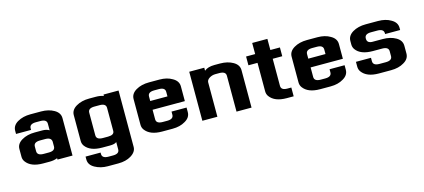

<svg xmlns="http://www.w3.org/2000/svg" viewBox="-50 -832 3009 1361"><g transform="rotate(-15 1454.5 -151.5)"><path d="M232.2 -64.4Q278.2 -64.4 278.2 -96.6V-132.2Q275.9 -163.2 232.2 -163.2H194.3Q147.1 -163.2 147.1 -131V-96.6Q147.1 -64.4 194.3 -64.4ZM198.9 -295.4Q151.7 -295.4 151.7 -263.2V-251.7H41.4V-274.7Q41.4 -313.8 81 -336.8Q120.7 -359.8 175.9 -359.8H254Q309.2 -359.8 348.9 -336.8Q388.5 -313.8 388.5 -274.7V0H278.2V-10.3Q252.9 0 221.8 0H172.4Q83.9 0 48.3 -49.4Q36.8 -65.5 36.8 -85.1V-142.5Q36.8 -180.5 76.4 -204Q116.1 -227.6 172.4 -227.6H227.6Q258.6 -227.6 278.2 -214.9V-263.2Q278.2 -295.4 232.2 -295.4Z M666.7 -64.4Q712.6 -64.4 712.6 -94.3V-263.2Q712.6 -295.4 666.7 -295.4H628.7Q581.6 -295.4 581.6 -263.2V-96.6Q581.6 -64.4 628.7 -64.4ZM712.6 -12.6Q700 0 662.1 0H606.9Q518.4 0 482.8 -48.3Q471.3 -64.4 471.3 -85.1V-274.7Q471.3 -312.6 510.9 -336.2Q550.6 -359.8 606.9 -359.8H656.3Q687.4 -359.8 712.6 -350.6V-360.9H823V52.9Q823 89.7 781.6 114.9Q743.7 137.9 688.5 137.9H610.3Q558.6 137.9 517.2 114.9Q475.9 92 475.9 52.9V31H586.2V41.4Q586.2 73.6 633.3 73.6H666.7Q712.6 73.6 712.6 41.4Z M1067.8 -296.6Q1020.7 -296.6 1020.7 -264.4V-231H1147.1V-264.4Q1147.1 -296.6 1101.1 -296.6ZM1101.1 -64.4Q1147.1 -64.4 1147.1 -96.6V-119.5H1257.5V-86.2Q1257.5 -46 1216.1 -23Q1178.2 0 1123 0H1046Q957.5 0 921.8 -49.4Q910.3 -65.5 910.3 -86.2V-274.7Q910.3 -313.8 950 -337.4Q989.7 -360.9 1046 -360.9H1123Q1178.2 -360.9 1216.1 -337.9Q1257.5 -314.9 1257.5 -274.7V-166.7H1020.7V-96.6Q1020.7 -64.4 1067.8 -64.4Z M1592 -263.2Q1592 -295.4 1544.8 -295.4H1516.1Q1492 -295.4 1471.8 -282.8Q1451.7 -270.1 1451.7 -251.7V0H1341.4V-359.8H1451.7V-337.9Q1478.2 -359.8 1526.4 -359.8H1566.7Q1623 -359.8 1662.6 -336.8Q1702.3 -313.8 1702.3 -274.7V0H1592Z M1936.8 -96.6Q1936.8 -64.4 1982.8 -64.4H2011.5V0H1960.9Q1872.4 0 1836.8 -49.4Q1825.3 -65.5 1825.3 -86.2V-295.4H1758.6V-359.8H1825.3V-441.4H1936.8V-359.8H2006.9V-295.4H1936.8Z M2227.6 -296.6Q2180.5 -296.6 2180.5 -264.4V-231H2306.9V-264.4Q2306.9 -296.6 2260.9 -296.6ZM2260.9 -64.4Q2306.9 -64.4 2306.9 -96.6V-119.5H2417.2V-86.2Q2417.2 -46 2375.9 -23Q2337.9 0 2282.8 0H2205.7Q2117.2 0 2081.6 -49.4Q2070.1 -65.5 2070.1 -86.2V-274.7Q2070.1 -313.8 2109.8 -337.4Q2149.4 -360.9 2205.7 -360.9H2282.8Q2337.9 -360.9 2375.9 -337.9Q2417.2 -314.9 2417.2 -274.7V-166.7H2180.5V-96.6Q2180.5 -64.4 2227.6 -64.4Z M2751.7 -132.2Q2751.7 -164.4 2704.6 -164.4H2636.8Q2547.1 -164.4 2512.6 -212.6Q2501.1 -228.7 2501.1 -249.4V-274.7Q2501.1 -313.8 2540.8 -337.4Q2580.5 -360.9 2636.8 -360.9H2726.4Q2782.8 -360.9 2820.7 -337.9Q2862.1 -314.9 2862.1 -274.7V-258.6H2751.7V-264.4Q2751.7 -296.6 2704.6 -296.6H2658.6Q2611.5 -296.6 2611.5 -264.4V-260.9Q2611.5 -226.4 2658.6 -228.7H2726.4Q2782.8 -228.7 2822.4 -205.7Q2862.1 -182.8 2862.1 -142.5V-86.2Q2862.1 -46 2820.7 -23Q2782.8 0 2726.4 0H2636.8Q2548.3 0 2512.6 -49.4Q2501.1 -65.5 2501.1 -86.2V-121.8H2611.5V-96.6Q2611.5 -64.4 2658.6 -64.4H2704.6Q2751.7 -64.4 2751.7 -96.6Z"/></g></svg>

Font: Dhurjati
Style: Regular
Weight: 400
Designer: Purushoth Kumar Guthula
Foundry: Andhrapradesh Society for Knowledge Networks
Version: Version 1.0.5; ttfautohint (v1.2.25-373a) -l 7 -r 28 -G 50 -